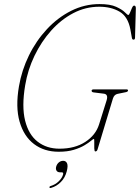

<svg xmlns="http://www.w3.org/2000/svg" viewBox="-20 -734 686 942"><path d="M468 -714Q521 -714 550.2 -700.5Q579.5 -687 592.5 -673.8Q605.5 -660.5 609.5 -660.5Q613 -660.5 617.8 -672Q622.5 -683.5 627.5 -695Q632.5 -706.5 638 -706.5Q646.5 -706.5 646.5 -693.5L642.5 -549.5Q642.5 -539.5 635 -539.5Q628.5 -539.5 627 -548.5L619.5 -590.5Q607.5 -653 566.2 -677Q525 -701 467 -701Q399.5 -701 339.5 -669.5Q279.5 -638 231 -583.8Q182.5 -529.5 149.2 -460.2Q116 -391 103.5 -315.5Q86 -211.5 103.2 -142.2Q120.5 -73 164.8 -38.8Q209 -4.5 272 -4.5Q347.5 -4.5 398.5 -37.8Q449.5 -71 466 -123.5L503 -241.5Q512.5 -272 488.5 -274.5L440.5 -280.5Q429 -281.5 429.5 -289.5Q430 -295.5 440.5 -295.5H600.5Q609 -295.5 608 -289Q607 -283 593.5 -281L557 -273.5Q540 -270 534 -250.5L458.5 -0.5Q455.5 9 447.5 9Q443 9 442.5 -6.2Q442 -21.5 442.5 -37Q443 -52.5 440.5 -52.5Q437.5 -52.5 426.2 -43Q415 -33.5 394.2 -21Q373.5 -8.5 342.2 1Q311 10.5 268 10.5Q197 10.5 147 -27.2Q97 -65 76.2 -136.8Q55.5 -208.5 73 -310.5Q86.5 -389.5 122 -462Q157.5 -534.5 210.5 -591.2Q263.5 -648 329.2 -681Q395 -714 468 -714ZM275.5 111.5Q262.5 111.5 257.5 103.5Q252.5 95.5 255.5 84Q259 71 268.5 63Q278 55 290 55Q303.5 55 309 67.2Q314.5 79.5 307.5 106.5Q299.5 138 278.5 159Q257.5 180 231.5 187.5Q224 190 222.5 185.5Q222.5 180 229 178.5Q252 171.5 268.5 155.2Q285 139 289.5 122Q292 111.5 283.5 111.5Z"/></svg>

Font: Fraunces 144pt Soft Thin
Style: Italic
Weight: 100
Italic angle: -16°
Version: Version 1.000;[0bf87f6ff]